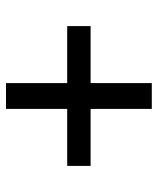

<svg xmlns="http://www.w3.org/2000/svg" viewBox="37 -625 526 640"><g transform="rotate(90 300.0 -305.0)"><path d="M343 -62V-266H533V-344H343V-548H257V-344H67V-266H257V-62Z"/></g></svg>

Font: IBM Plex Arabic Text
Style: Regular
Weight: 450
Designer: Mike Abbink, Paul van der Laan, Pieter van Rosmalen, Wael Morcos, Khajak Apelian
Foundry: Bold Monday
Version: Version 1.0